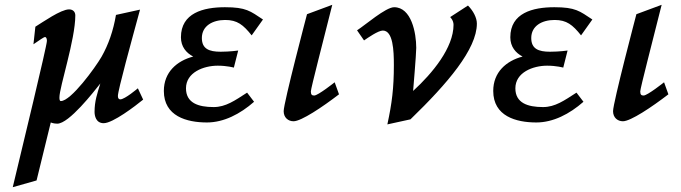

<svg xmlns="http://www.w3.org/2000/svg" viewBox="-20 -494 2829 798"><path d="M33 284 132 256 191 15C191 15 202 20 218 20C267 20 370 -113 397 -147C384 -105 373 -73 373 -29C373 -14 378 18 411 18C449 18 542 -53 575 -80L553 -127C553 -127 499 -81 480 -81C474 -81 470 -85 470 -95C470 -119 527 -325 562 -454L462 -432C451 -367 431 -309 402 -258C376 -213 275 -74 233 -74C228 -74 227 -80 227 -89C227 -133 293 -329 293 -430C293 -445 283 -455 267 -455C233 -455 158 -402 127 -383L119 -310C144 -327 162 -340 167 -340C174 -340 175 -329 175 -324C175 -304 72 121 33 284Z M661 -116C661 -11 756 15 840 15C910 15 978 -20 1036 -71L1007 -109C956 -76 918 -49 868 -49C804 -49 753 -66 753 -127C753 -193 826 -221 885 -221C924 -221 952 -213 952 -213L970 -284C970 -284 936 -279 897 -279C849 -279 819 -291 819 -336C819 -386 863 -411 916 -411C966 -411 991 -391 1026 -347L1073 -413C1020 -448 1003 -464 915 -464C825 -464 732 -440 732 -339C732 -300 754 -274 783 -259C715 -241 661 -194 661 -116Z M1159 -32C1159 -5 1178 10 1200 10C1232 10 1320 -49 1389 -102L1371 -152C1371 -152 1302 -97 1286 -97C1277 -97 1272 -100 1272 -114C1272 -127 1325 -330 1361 -474L1256 -435C1256 -435 1159 -67 1159 -32Z M1464 -368 1493 -326C1509 -337 1552 -367 1571 -367C1614 -367 1617 -283 1617 -224C1617 -127 1609 -65 1590 23L1686 2C1841 -148 1962 -290 1962 -396C1962 -420 1947 -449 1925 -471L1851 -423C1851 -423 1865 -410 1865 -391C1865 -296 1778 -190 1697 -116C1697 -116 1710 -269 1710 -295C1710 -357 1690 -464 1618 -464C1583 -464 1497 -389 1464 -368Z M2030 -116C2030 -11 2125 15 2209 15C2279 15 2347 -20 2405 -71L2376 -109C2325 -76 2287 -49 2237 -49C2173 -49 2122 -66 2122 -127C2122 -193 2195 -221 2254 -221C2293 -221 2321 -213 2321 -213L2339 -284C2339 -284 2305 -279 2266 -279C2218 -279 2188 -291 2188 -336C2188 -386 2232 -411 2285 -411C2335 -411 2360 -391 2395 -347L2442 -413C2389 -448 2372 -464 2284 -464C2194 -464 2101 -440 2101 -339C2101 -300 2123 -274 2152 -259C2084 -241 2030 -194 2030 -116Z M2528 -32C2528 -5 2547 10 2569 10C2601 10 2689 -49 2758 -102L2740 -152C2740 -152 2671 -97 2655 -97C2646 -97 2641 -100 2641 -114C2641 -127 2694 -330 2730 -474L2625 -435C2625 -435 2528 -67 2528 -32Z"/></svg>

Font: KpSans
Style: BoldItalic
Weight: 700
Italic angle: -11°
Version: Version 0.66